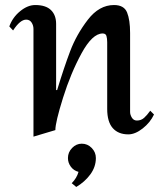

<svg xmlns="http://www.w3.org/2000/svg" viewBox="-20 -529 648 763"><path d="M497 -398V-367V-84Q497 -73 504 -61.5Q511 -50 524 -50Q541 -50 553 -61Q565 -72 577 -89L592 -74Q577 -42 547 -18.5Q517 5 490 5Q450 5 428 -20Q406 -45 406 -96V-361Q406 -376 403 -386Q400 -396 388 -396Q347 -396 304 -317Q261 -238 230.5 -140.5Q200 -43 200 -12L113 14V-414Q113 -428 105.5 -439.5Q98 -451 84 -451Q60 -451 32 -408L17 -424Q30 -460 60 -484.5Q90 -509 120 -509Q162 -509 182.5 -489Q203 -469 203 -434V-171H207Q234 -260 259 -326Q284 -392 329 -450.5Q374 -509 433 -509Q473 -509 485 -479.5Q497 -450 497 -398ZM305 42Q283 42 266.5 59Q250 76 250 99Q250 118 261.5 133.5Q273 149 292 154Q285 179 265 199L283 214Q317 194 339 164Q361 134 361 99Q361 76 344.5 59Q328 42 305 42Z"/></svg>

Font: Amita
Style: Regular
Weight: 400
Designer: Eduardo Rodriguez Tunni, Modular Infotech, Brian J. Bonislawsky
Foundry: Eduardo Rodriguez Tunni, Modular Infotech, Brian J. Bonislawsky
Version: Version 1.004